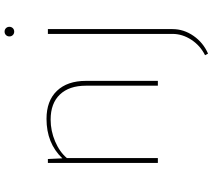

<svg xmlns="http://www.w3.org/2000/svg" viewBox="-65 -644 928 838"><g transform="rotate(-90 399.0 -225.0)"><path d="M695 -633Q689 -627 680 -627Q671 -627 665 -633Q659 -639 659 -648Q659 -657 665 -663Q671 -669 680 -669Q689 -669 695 -663Q701 -657 701 -648Q701 -639 695 -633ZM107 0V-480H124L127 -417Q193 -486 299 -486Q378 -486 421.5 -440.5Q465 -395 465 -314V0H444V-314Q444 -387 405.5 -427.5Q367 -468 296 -468Q247 -468 201 -448.5Q155 -429 128 -397V0ZM584 219 577 206Q619 185 644.5 146Q670 107 670 64V-480H691V64Q691 113 661.5 155.5Q632 198 584 219Z"/></g></svg>

Font: Cantarell Thin
Style: Regular
Weight: 100
Designer: Dave Crossland, Nikolaus Waxweiler, Florian Fecher, Jacques Le Bailly, Eben Sorkin, Alexei Vanyashin, Alexios Zavras, Em
Version: Version 0.303